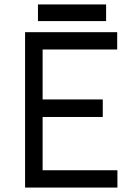

<svg xmlns="http://www.w3.org/2000/svg" viewBox="-20 -845 631 865"><path d="M151 -750H458V-825H151ZM93 0H509V-78H172V-318H443V-397H172V-622H508V-700H93Z"/></svg>

Font: Unageo
Style: Regular
Weight: 400
Designer: Richard Sepsi
Foundry: Richard Sepsi
Version: Version 2.000